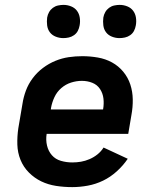

<svg xmlns="http://www.w3.org/2000/svg" viewBox="-20 -758 640 786"><path d="M276 8Q242 8 209.5 3Q177 -2 149 -15.5Q121 -29 98.5 -51.5Q76 -74 64 -103.5Q52 -133 51 -166Q50 -199 55 -233L72 -333Q76 -360 86 -387Q96 -414 114 -438Q132 -462 156 -480Q180 -498 207 -509Q234 -520 261.5 -524Q289 -528 317 -528Q349 -528 380.5 -522.5Q412 -517 438.5 -502.5Q465 -488 484.5 -464.5Q504 -441 513.5 -412Q523 -383 523.5 -351Q524 -319 518 -287L505 -210H171Q167 -185 172.5 -162Q178 -139 192.5 -122.5Q207 -106 229.5 -99.5Q252 -93 276 -93Q294 -93 311.5 -96Q329 -99 346.5 -106.5Q364 -114 379 -126Q394 -138 404 -154L503 -108Q484 -80 458 -56.5Q432 -33 402 -18.5Q372 -4 339.5 2Q307 8 276 8ZM188 -310H402Q406 -333 403.5 -354.5Q401 -376 389.5 -393.5Q378 -411 358 -419Q338 -427 315 -427Q293 -427 271 -420Q249 -413 231 -397.5Q213 -382 203 -360.5Q193 -339 189 -317ZM469 -602Q453 -602 438 -608Q423 -614 414 -626Q405 -638 403 -654Q401 -670 403 -686Q405 -698 411 -708.5Q417 -719 426.5 -726Q436 -733 447.5 -735.5Q459 -738 470 -738Q486 -738 501 -732Q516 -726 525 -714Q534 -702 536.5 -686Q539 -670 536 -654Q534 -642 528.5 -631.5Q523 -621 513 -614Q503 -607 491.5 -604.5Q480 -602 469 -602ZM239 -602Q223 -602 208 -608Q193 -614 184 -626Q175 -638 173 -654Q171 -670 173 -686Q175 -698 181 -708.5Q187 -719 196.5 -726Q206 -733 217.5 -735.5Q229 -738 240 -738Q256 -738 271 -732Q286 -726 295 -714Q304 -702 306.5 -686Q309 -670 306 -654Q304 -642 298.5 -631.5Q293 -621 283 -614Q273 -607 261.5 -604.5Q250 -602 239 -602Z"/></svg>

Font: Iosevka Aile
Style: Bold Italic
Weight: 700
Italic angle: -9°
Designer: Belleve Invis
Foundry: Belleve Invis
Version: Version 28.0.1; ttfautohint (v1.8.4)